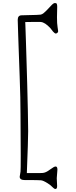

<svg xmlns="http://www.w3.org/2000/svg" viewBox="-20 -1043 504 1275"><path d="M145.5 152.8Q110.8 152.8 110.8 130.4L116.2 97.2Q117.7 87.9 117.7 -10.3L116.2 -281.7Q116.2 -386.7 110.6 -535.6Q105 -684.6 103.5 -732.2Q102.1 -779.8 100.6 -817.4Q97.7 -893.6 97.7 -911.1Q97.7 -941.4 124 -941.4L160.2 -942.4Q239.3 -943.8 249.3 -945.8Q259.3 -947.8 267.6 -954.1Q275.9 -960.4 285.2 -969.7L326.2 -1012.7Q336.4 -1022.9 345.7 -1022.9Q355 -1022.9 357.4 -1016.6Q359.9 -1010.3 359.9 -997.6L358.4 -928.7Q358.4 -884.3 362.3 -863.5Q366.2 -842.8 366.2 -835.9Q366.2 -829.1 360.6 -824.7Q355 -820.3 350.8 -820.3Q346.7 -820.3 341.8 -824.2Q336.9 -828.1 332 -833.5L314.5 -856Q278.3 -895 251 -897Q247.1 -897.5 240.2 -897.5H224.1L173.8 -897Q160.6 -896.5 147.5 -896.5L148.4 -879.9L152.3 -765.6Q152.3 -764.2 155.8 -651.4L160.6 -489.3L165 -308.6Q167 -229.5 167 -171.4Q167 -113.3 158.2 106.4H200.7L255.9 106Q276.4 106 295.4 94.2Q314.5 82.5 328.1 72.3Q361.3 48.3 361.3 84L356.9 140.1L359.4 191.9Q359.4 211.9 348.6 211.9Q340.3 211.9 331.8 202.6Q323.2 193.4 314.7 186.8Q306.2 180.2 296.9 174.3Q266.6 155.3 252.2 154.3Q237.8 153.3 220.9 153.1Q204.1 152.8 184.6 152.8Z"/></svg>

Font: Snowburst One
Style: Regular
Weight: 400
Designer: Annet Stirling
Foundry: Annet Stirling
Version: Version 1.001